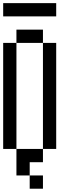

<svg xmlns="http://www.w3.org/2000/svg" viewBox="-20 -1103 457 1207"><path d="M0 -166.7V-833.3H83.3V-166.7ZM83.3 -916.7H250V-833.3H83.3ZM0 -1000V-1083.3H333.3V-1000ZM83.3 -166.7H250V-83.3H166.7V0H83.3ZM166.7 0H250V83.3H166.7ZM250 -166.7V-833.3H333.3V-166.7Z"/></svg>

Font: Galmuri11 Condensed
Style: Regular
Weight: 400
Width: 3
Designer: Lee Minseo (quiple)
Version: Version 2.399;hotconv 1.1.1;makeotfexe 2.6.0 DEVELOPMENT